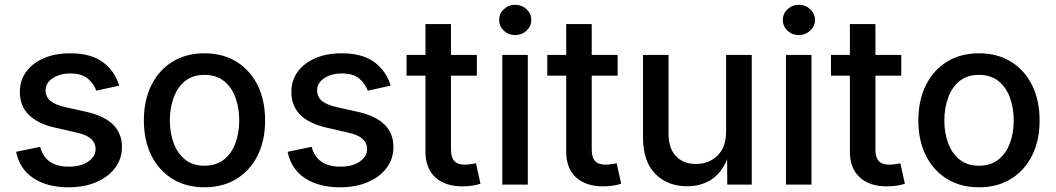

<svg xmlns="http://www.w3.org/2000/svg" viewBox="-20 -777 4442 808"><path d="M268.1 11.2Q179.2 11.2 120.8 -27.1Q62.5 -65.4 47.9 -138.2L148.9 -159.2Q170.9 -75.7 269 -75.7Q321.3 -75.7 351.8 -97.4Q382.3 -119.1 382.3 -149.4Q382.3 -201.2 305.7 -218.3L213.9 -239.3Q63.5 -272.9 63.5 -390.1Q63.5 -439 90.6 -475.6Q117.7 -512.2 165.3 -532.5Q212.9 -552.7 274.9 -552.7Q363.3 -552.7 413.6 -514.9Q463.9 -477.1 481.4 -416.5L385.3 -395.5Q375 -424.3 349.6 -446Q324.2 -467.8 275.9 -467.8Q231.4 -467.8 201.7 -447.8Q171.9 -427.7 171.9 -397Q171.9 -369.6 191.7 -352.8Q211.4 -335.9 256.3 -325.7L344.2 -306.2Q493.2 -272.5 493.2 -158.7Q493.2 -108.9 464.6 -70.6Q436 -32.2 385.3 -10.5Q334.5 11.2 268.1 11.2Z M840.3 11.2Q763.7 11.2 706.3 -23.9Q648.9 -59.1 617.2 -122.3Q585.4 -185.5 585.4 -270Q585.4 -355 617.2 -418.7Q648.9 -482.4 706.3 -517.6Q763.7 -552.7 840.3 -552.7Q917.5 -552.7 974.9 -517.6Q1032.2 -482.4 1064 -418.7Q1095.7 -355 1095.7 -270Q1095.7 -185.5 1064 -122.3Q1032.2 -59.1 974.9 -23.9Q917.5 11.2 840.3 11.2ZM840.3 -79.6Q890.1 -79.6 922.6 -105.7Q955.1 -131.8 970.9 -175Q986.8 -218.3 986.8 -270Q986.8 -322.3 970.9 -366Q955.1 -409.7 922.6 -435.8Q890.1 -461.9 840.3 -461.9Q791 -461.9 758.8 -435.8Q726.6 -409.7 710.7 -366Q694.8 -322.3 694.8 -270Q694.8 -218.3 710.7 -175Q726.6 -131.8 758.8 -105.7Q791 -79.6 840.3 -79.6Z M1410.6 11.2Q1321.8 11.2 1263.4 -27.1Q1205.1 -65.4 1190.4 -138.2L1291.5 -159.2Q1313.5 -75.7 1411.6 -75.7Q1463.9 -75.7 1494.4 -97.4Q1524.9 -119.1 1524.9 -149.4Q1524.9 -201.2 1448.2 -218.3L1356.4 -239.3Q1206.1 -272.9 1206.1 -390.1Q1206.1 -439 1233.2 -475.6Q1260.3 -512.2 1307.9 -532.5Q1355.5 -552.7 1417.5 -552.7Q1505.9 -552.7 1556.2 -514.9Q1606.4 -477.1 1624 -416.5L1527.8 -395.5Q1517.6 -424.3 1492.2 -446Q1466.8 -467.8 1418.5 -467.8Q1374 -467.8 1344.2 -447.8Q1314.5 -427.7 1314.5 -397Q1314.5 -369.6 1334.2 -352.8Q1354 -335.9 1398.9 -325.7L1486.8 -306.2Q1635.7 -272.5 1635.7 -158.7Q1635.7 -108.9 1607.2 -70.6Q1578.6 -32.2 1527.8 -10.5Q1477.1 11.2 1410.6 11.2Z M1986.8 -545.9V-458.5H1877.9V-147.5Q1877.9 -114.7 1891.8 -99.4Q1905.8 -84 1937.5 -84Q1946.3 -84 1959.7 -85.9Q1973.1 -87.9 1982.9 -89.8L2002 -3.9Q1984.9 2 1965.1 4.6Q1945.3 7.3 1926.8 7.3Q1852.5 7.3 1811.5 -31Q1770.5 -69.3 1770.5 -138.7V-458.5H1690.9V-545.9H1770.5V-675.8H1877.9V-545.9Z M2093.8 0V-545.9H2201.2V0ZM2147.9 -629.4Q2120.1 -629.4 2100.3 -647.9Q2080.6 -666.5 2080.6 -692.9Q2080.6 -719.7 2100.3 -738.3Q2120.1 -756.8 2147.9 -756.8Q2175.8 -756.8 2195.8 -738.3Q2215.8 -719.7 2215.8 -692.9Q2215.8 -666.5 2195.8 -647.9Q2175.8 -629.4 2147.9 -629.4Z M2579.1 -545.9V-458.5H2470.2V-147.5Q2470.2 -114.7 2484.1 -99.4Q2498 -84 2529.8 -84Q2538.6 -84 2552 -85.9Q2565.4 -87.9 2575.2 -89.8L2594.2 -3.9Q2577.1 2 2557.4 4.6Q2537.6 7.3 2519 7.3Q2444.8 7.3 2403.8 -31Q2362.8 -69.3 2362.8 -138.7V-458.5H2283.2V-545.9H2362.8V-675.8H2470.2V-545.9Z M2872.1 6.8Q2788.6 6.8 2737.3 -45.7Q2686 -98.1 2686 -199.2V-545.9H2793.5V-212.4Q2793.5 -153.3 2824.5 -120.1Q2855.5 -86.9 2908.7 -86.9Q2963.4 -86.9 2999.5 -122.3Q3035.6 -157.7 3035.6 -222.7V-545.9H3143.6V0H3040.5L3040 -106Q3014.2 -46.4 2971.4 -19.8Q2928.7 6.8 2872.1 6.8Z M3287.6 0V-545.9H3395V0ZM3341.8 -629.4Q3314 -629.4 3294.2 -647.9Q3274.4 -666.5 3274.4 -692.9Q3274.4 -719.7 3294.2 -738.3Q3314 -756.8 3341.8 -756.8Q3369.6 -756.8 3389.6 -738.3Q3409.7 -719.7 3409.7 -692.9Q3409.7 -666.5 3389.6 -647.9Q3369.6 -629.4 3341.8 -629.4Z M3772.9 -545.9V-458.5H3664.1V-147.5Q3664.1 -114.7 3678 -99.4Q3691.9 -84 3723.6 -84Q3732.4 -84 3745.8 -85.9Q3759.3 -87.9 3769 -89.8L3788.1 -3.9Q3771 2 3751.2 4.6Q3731.4 7.3 3712.9 7.3Q3638.7 7.3 3597.7 -31Q3556.6 -69.3 3556.6 -138.7V-458.5H3477.1V-545.9H3556.6V-675.8H3664.1V-545.9Z M4099.6 11.2Q4022.9 11.2 3965.6 -23.9Q3908.2 -59.1 3876.5 -122.3Q3844.7 -185.5 3844.7 -270Q3844.7 -355 3876.5 -418.7Q3908.2 -482.4 3965.6 -517.6Q4022.9 -552.7 4099.6 -552.7Q4176.8 -552.7 4234.1 -517.6Q4291.5 -482.4 4323.2 -418.7Q4355 -355 4355 -270Q4355 -185.5 4323.2 -122.3Q4291.5 -59.1 4234.1 -23.9Q4176.8 11.2 4099.6 11.2ZM4099.6 -79.6Q4149.4 -79.6 4181.9 -105.7Q4214.4 -131.8 4230.2 -175Q4246.1 -218.3 4246.1 -270Q4246.1 -322.3 4230.2 -366Q4214.4 -409.7 4181.9 -435.8Q4149.4 -461.9 4099.6 -461.9Q4050.3 -461.9 4018.1 -435.8Q3985.8 -409.7 3970 -366Q3954.1 -322.3 3954.1 -270Q3954.1 -218.3 3970 -175Q3985.8 -131.8 4018.1 -105.7Q4050.3 -79.6 4099.6 -79.6Z"/></svg>

Font: Inter Medium
Style: Regular
Weight: 500
Designer: Rasmus Andersson
Foundry: rsms
Version: Version 4.001;git-9221beed3